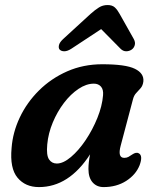

<svg xmlns="http://www.w3.org/2000/svg" viewBox="-20 -731 618 762"><path d="M459 -153Q446 -104.5 473 -104.5Q482.5 -104.5 489.5 -108.2Q496.5 -112 505 -118Q520.5 -128.5 531 -122.5Q548 -113 534 -75Q519 -37.5 480.8 -13Q442.5 11.5 391 11.5Q364 11.5 347.5 -7.2Q331 -26 331 -60.5Q331 -73.5 332.5 -87Q334 -100.5 337.5 -118.5Q253.5 11.5 134.5 11.5Q80.5 11.5 49.5 -25.8Q18.5 -63 26 -143.5Q30.5 -205.5 58.5 -264.8Q86.5 -324 134.5 -371.8Q182.5 -419.5 246.5 -447.8Q310.5 -476 386 -476Q478.5 -476 515.2 -458Q552 -440 549 -408Q547 -391.5 538.5 -381.5Q530 -371.5 521 -362.2Q512 -353 508 -338ZM167.5 -157.5Q163.5 -115 174.5 -98.5Q185.5 -82 205.5 -82Q231 -82 261.5 -107.8Q292 -133.5 319.8 -174.8Q347.5 -216 366.5 -263Q385.5 -310 389 -353Q391 -375.5 380.8 -387.2Q370.5 -399 352.5 -399Q322.5 -399 291.5 -378.2Q260.5 -357.5 234 -322.8Q207.5 -288 189.5 -245Q171.5 -202 167.5 -157.5ZM263 -537.5Q247.5 -527.5 235.2 -527.5Q223 -527.5 216.5 -534.5Q211.5 -540.5 214 -551.8Q216.5 -563 230.5 -576L339 -675.5Q357.5 -692 372.8 -701.5Q388 -711 407 -711Q425.5 -711 435.8 -701.5Q446 -692 455 -675.5L511 -576Q518 -563 514.8 -551.8Q511.5 -540.5 503 -534.5Q493 -527.5 480.8 -527.5Q468.5 -527.5 458.5 -537.5L381.5 -615.5Z"/></svg>

Font: Fraunces 9pt S100 SemiBold
Style: Italic
Weight: 600
Italic angle: -16°
Version: Version 1.000; ttfautohint (v1.8.3)